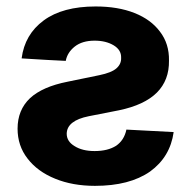

<svg xmlns="http://www.w3.org/2000/svg" viewBox="-20 -573 602 603"><path d="M47.9 -389.6Q57.6 -464.8 117.2 -508.8Q176.8 -552.7 280.3 -552.7Q350.6 -552.7 402.3 -532.2Q454.1 -511.7 482.4 -473.6Q511.7 -435.5 510.7 -382.8Q511.7 -321.3 472.7 -282.2Q433.6 -243.2 353.5 -226.6Q322.3 -220.7 258.8 -208Q190.4 -194.3 189.5 -153.3Q189.5 -128.9 213.9 -114.3Q238.3 -98.6 277.3 -98.6Q318.4 -98.6 344.7 -115.2Q370.1 -132.8 377 -166Q426.8 -163.1 525.4 -158.2Q514.6 -80.1 451.2 -34.2Q386.7 10.7 278.3 10.7Q208 10.7 153.3 -11.7Q97.7 -34.2 66.4 -75.2Q35.2 -115.2 35.2 -168.9Q35.2 -227.5 74.2 -264.6Q113.3 -300.8 192.4 -316.4Q225.6 -323.2 292 -336.9Q330.1 -344.7 345.7 -358.4Q361.3 -372.1 360.4 -391.6Q361.3 -416 336.9 -430.7Q312.5 -445.3 277.3 -445.3Q238.3 -445.3 214.8 -426.8Q191.4 -408.2 186.5 -381.8Q139.6 -383.8 47.9 -389.6Z"/></svg>

Font: DeepSea
Style: Bold
Weight: 700
Designer: Stem
Version: Version 3.019;git-0a5106e0b